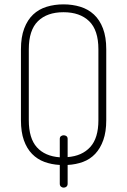

<svg xmlns="http://www.w3.org/2000/svg" viewBox="-20 -751 583 880"><path d="M254 5Q216 3 183.5 -9Q151 -21 127 -45.5Q103 -70 89.5 -108Q76 -146 76 -200V-525Q76 -581 91 -620.5Q106 -660 132 -684.5Q158 -709 194 -720Q230 -731 271 -731Q312 -731 348 -720Q384 -709 410.5 -684.5Q437 -660 452 -620.5Q467 -581 467 -525V-200Q467 -147 453.5 -109Q440 -71 416.5 -46Q393 -21 360.5 -9Q328 3 290 5V91Q290 100 284.5 104.5Q279 109 272 109Q265 109 259.5 104.5Q254 100 254 91ZM431 -525Q431 -613 388.5 -654Q346 -695 271 -695Q196 -695 154 -654Q112 -613 112 -525V-200Q112 -117 149 -76Q186 -35 254 -30V-114Q254 -123 259.5 -127Q265 -131 272 -131Q279 -131 284.5 -127Q290 -123 290 -114V-31Q356 -36 393.5 -77Q431 -118 431 -200Z"/></svg>

Font: AkaAcidDosis
Style: ExtraLight
Weight: 250
Designer: Edgar Tolentino, Pablo Impallari, Igino Marini, Aka-Acid
Foundry: Edgar Tolentino, Pablo Impallari, Igino Marini, Aka-Acid
Version: Version 1.007